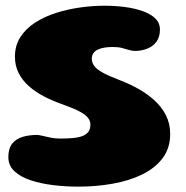

<svg xmlns="http://www.w3.org/2000/svg" viewBox="-20 -644 665 688"><path d="M260.2 24.8Q215.1 24.8 170.8 19.4Q126.4 14 89.9 2Q53.5 -10 31.7 -30.5Q9.9 -51 9.9 -81.2Q9.9 -112.2 24 -129.6Q38.1 -146.9 61.6 -153.7Q85 -160.5 112.2 -160.5Q119 -160.5 131.8 -157.4Q144.5 -154.2 160.9 -150.9Q177.2 -147.5 195.2 -147.5Q221.4 -147.5 241.5 -149.4Q261.6 -151.2 275.6 -156.6Q289.5 -162 296.8 -171.9Q304 -181.8 304 -197.4Q304 -210.4 296.2 -220.5Q288.5 -230.6 274.6 -239.2Q260.6 -247.9 241.8 -255.5Q222.9 -263.1 200.4 -271.4Q166.2 -283.4 136.1 -299.3Q105.9 -315.2 82.8 -335.9Q59.8 -356.6 46.6 -382.7Q33.5 -408.8 33.5 -440.8Q33.5 -481.1 53.3 -511.6Q73.1 -542 106.6 -563.5Q140.1 -585 181.9 -598.1Q223.8 -611.2 268.4 -617.4Q313 -623.5 354 -623.5Q392.2 -623.5 427.7 -618.9Q463.1 -614.2 491.6 -604.1Q520.1 -593.9 536.6 -577.8Q553.1 -561.6 553.1 -538.1Q553.1 -511 540.3 -494.1Q527.5 -477.2 507 -469.4Q486.5 -461.5 463.2 -461.5Q453.1 -461.5 442.1 -465.1Q431.1 -468.6 417.2 -472.1Q403.2 -475.6 382.9 -475.6Q368.9 -475.6 355.6 -473.6Q342.4 -471.5 331.8 -466.9Q321.2 -462.2 315.1 -454.2Q309 -446.1 309 -433.6Q309 -419.8 316.9 -408.9Q324.9 -398 339 -389.1Q353.1 -380.1 372.4 -371.8Q391.6 -363.4 414.5 -354.6Q446 -342.4 477.1 -324.9Q508.2 -307.4 533.8 -284.1Q559.4 -260.8 574.6 -230.9Q589.8 -201.1 589.8 -164Q589.8 -113.5 562.9 -77.5Q536 -41.5 489.6 -18.9Q443.1 3.8 384.1 14.2Q325 24.8 260.2 24.8Z"/></svg>

Font: Gluten Thin
Style: Regular
Weight: 100
Designer: Tyler Finck
Foundry: Etcetera Type Company
Version: Version 1.300